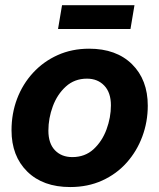

<svg xmlns="http://www.w3.org/2000/svg" viewBox="-20 -717 620 748"><path d="M253.4 11.7Q147.5 11.7 86.2 -48.6Q24.9 -108.9 24.9 -209.5Q24.9 -274.9 46.6 -332.3Q68.4 -389.6 108.9 -433.6Q149.4 -477.5 204.8 -502.4Q260.3 -527.3 327.1 -527.3Q433.1 -527.3 494.4 -466.8Q555.7 -406.2 555.7 -305.2Q555.7 -242.2 534.4 -185.1Q513.2 -127.9 473.6 -83.5Q434.1 -39.1 378.2 -13.7Q322.3 11.7 253.4 11.7ZM261.7 -105Q311 -105 344.5 -135.7Q377.9 -166.5 395 -212.9Q412.1 -259.3 412.1 -306.6Q412.1 -356.4 386.2 -383.5Q360.4 -410.6 318.8 -410.6Q270.5 -410.6 236.8 -380.1Q203.1 -349.6 185.8 -303Q168.5 -256.3 168.5 -208Q168.5 -158.2 194.1 -131.6Q219.7 -105 261.7 -105ZM503.9 -696.8 488.3 -604H206.1L221.7 -696.8Z"/></svg>

Font: Inter Display
Style: Bold Italic
Weight: 700
Italic angle: -9.39999°
Designer: Rasmus Andersson
Foundry: rsms
Version: Version 4.000;git-a52131595